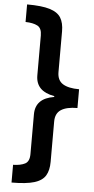

<svg xmlns="http://www.w3.org/2000/svg" viewBox="-65 -836 535 1090"><g transform="rotate(5 202.5 -291.5)"><path d="M44 -799Q128 -799 173.5 -785Q219 -771 237 -741.5Q255 -712 255 -664V-432Q255 -385 287 -365Q319 -345 380 -345V-238Q319 -238 287 -217.5Q255 -197 255 -150V80Q255 128 237 158Q219 188 173.5 202Q128 216 44 216V115Q87 114 112 101Q137 88 137 46V-181Q137 -272 243 -289V-294Q137 -312 137 -403V-630Q137 -672 112 -685Q87 -698 44 -699Z"/></g></svg>

Font: Noto Sans Sinhala ExtraCondensed
Style: Bold
Weight: 700
Width: 2
Designer: Jelle Bosma - Monotype Design Team
Foundry: Monotype Imaging Inc.
Version: Version 2.006; ttfautohint (v1.8.4.7-5d5b)